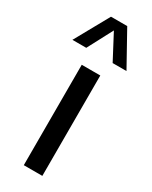

<svg xmlns="http://www.w3.org/2000/svg" viewBox="-242 -854 712 901"><g transform="rotate(30 114.5 -404.0)"><path d="M65 0V-544H165.5V0ZM-31.5 -623.5 71 -808H159L261.5 -623.5H186.5L115 -759L43.5 -623.5Z"/></g></svg>

Font: Encode Sans SmCnd Md
Style: Regular
Weight: 500
Width: 4
Designer: Multiple Designers
Foundry: Impallari Type
Version: Version 3.002; ttfautohint (v1.8.3) -l 8 -r 50 -G 200 -x 14 